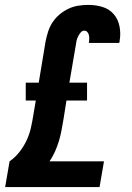

<svg xmlns="http://www.w3.org/2000/svg" viewBox="-20 -763 540 783"><path d="M1 0 19 -105Q42 -121 59.5 -143.5Q77 -166 88.5 -190.5Q100 -215 106 -241.5Q112 -268 116 -294L126 -353H85V-426H138L166 -595Q170 -615 176.5 -635Q183 -655 195 -673Q207 -691 224 -705Q241 -719 260.5 -728Q280 -737 300.5 -740Q321 -743 341 -743Q371 -743 398.5 -734.5Q426 -726 444 -705Q462 -684 467.5 -655Q473 -626 468 -597Q468 -595 467.5 -592.5Q467 -590 466 -588H342Q342 -589 342.5 -589.5Q343 -590 343 -591Q344 -598 344 -605.5Q344 -613 342.5 -620Q341 -627 336 -632.5Q331 -638 324 -638Q315 -638 308.5 -630Q302 -622 298 -613.5Q294 -605 292 -596Q290 -587 289 -578L263 -426H335V-353H251L239 -277Q235 -255 231 -232.5Q227 -210 220.5 -188.5Q214 -167 204.5 -145.5Q195 -124 182 -105H404L386 0Z"/></svg>

Font: Iosevka Curly XBdObl
Style: Regular
Weight: 800
Italic angle: -9°
Monospace: yes
Designer: Belleve Invis
Foundry: Belleve Invis
Version: Version 11.1.0; ttfautohint (v1.8.3)